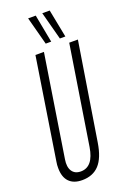

<svg xmlns="http://www.w3.org/2000/svg" viewBox="-170 -953 683 1020"><g transform="rotate(-20 171.0 -443.0)"><path d="M109 10Q61 10 35.5 -16.5Q10 -43 10 -94Q10 -105 10.5 -111.5Q11 -118 13 -130L102 -700H150L60 -126Q53 -84 68.5 -60Q84 -36 118 -36Q188 -36 205 -142L293 -700H342L254 -150Q241 -67 205.5 -28.5Q170 10 109 10ZM174 -738 132 -896H175L205 -738ZM254 -738 212 -896H254L285 -738Z"/></g></svg>

Font: Georama ExtraCondensed Light
Style: Italic
Weight: 300
Width: 2
Italic angle: -9°
Designer: Jean-Baptiste Levee
Foundry: Production Type
Version: Version 1.000